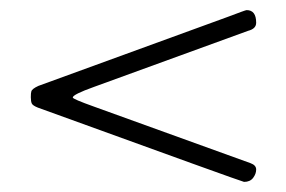

<svg xmlns="http://www.w3.org/2000/svg" viewBox="-20 -401 567 380"><path d="M43 -196C44.3 -193.3 48.3 -190.7 55 -188C325 -90 461 -41 463 -41C471 -41 477 -43.7 481 -49C485 -54.3 487 -59.8 487 -65.5C487 -71.2 483.3 -75.3 476 -78L166 -190C138 -200 124 -206 124 -208C124 -212 138 -219 166 -229L471 -340C481.7 -342.7 487 -348 487 -356C487 -372.7 480.7 -381 468 -381C466.7 -381 454.2 -376.5 430.5 -367.5L56 -231C47.3 -227 42.7 -223.3 42 -220C41.3 -218 41 -214.2 41 -208.5C41 -202.8 41.7 -198.7 43 -196Z"/></svg>

Font: Sorts Mill Goudy
Style: Regular
Weight: 400
Version: Version 003.101